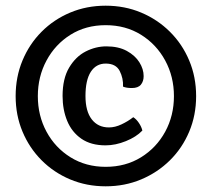

<svg xmlns="http://www.w3.org/2000/svg" viewBox="-20 -610 744 675"><path d="M35 -272Q35 -339.5 59 -397.2Q83 -455 126 -498.2Q169 -541.5 226.8 -565.8Q284.5 -590 351.5 -590Q418.5 -590 476.2 -565.8Q534 -541.5 577.5 -498.2Q621 -455 645.2 -397.2Q669.5 -339.5 669.5 -272Q669.5 -205 645.2 -147.2Q621 -89.5 577.5 -46.5Q534 -3.5 476.2 20.8Q418.5 45 351.5 45Q284.5 45 226.8 20.8Q169 -3.5 126 -46.8Q83 -90 59 -147.5Q35 -205 35 -272ZM113 -272Q113 -203.5 143.5 -147Q174 -90.5 228 -57Q282 -23.5 351.5 -23.5Q421.5 -23.5 475.8 -57Q530 -90.5 560.8 -147Q591.5 -203.5 591.5 -272Q591.5 -340.5 560.8 -397.2Q530 -454 475.8 -487.8Q421.5 -521.5 351.5 -521.5Q281.5 -521.5 227.8 -487.8Q174 -454 143.5 -397.2Q113 -340.5 113 -272ZM412.5 -305.5Q414 -334.5 400.8 -360.5Q387.5 -386.5 351.5 -386.5Q318 -386.5 299.2 -357.5Q280.5 -328.5 280.5 -272.5Q280.5 -219 302.5 -190.5Q324.5 -162 363 -162Q384.5 -162 407.2 -172.8Q430 -183.5 448.5 -198Q459.5 -191 468.5 -177.5Q477.5 -164 480.5 -151Q459 -128.5 422.5 -113.8Q386 -99 351 -99Q300 -99 266.2 -122.2Q232.5 -145.5 216.2 -185Q200 -224.5 200 -272.5Q200 -333.5 223 -372.2Q246 -411 281.2 -429Q316.5 -447 354 -447Q396.5 -447 425.8 -431Q455 -415 470 -391Q485 -367 485 -342.5Q485 -324 475.2 -312.2Q465.5 -300.5 443.5 -300.5Q424 -300.5 412.5 -305.5Z"/></svg>

Font: Signika Negative SC
Style: Regular
Weight: 400
Designer: Anna Giedryś
Foundry: Anna Giedryś
Version: Version 2.000; ttfautohint (v1.8.3) -l 8 -r 50 -G 200 -x 9 -